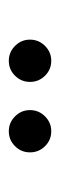

<svg xmlns="http://www.w3.org/2000/svg" viewBox="130 -1111 136 436"><g transform="rotate(90 198.0 -893.0)"><path d="M230 -893Q230 -913 244.2 -927.2Q258.4 -941.4 278 -941.4Q298 -941.4 312 -927.2Q326 -913 326 -893Q326 -873.4 312 -859.2Q298 -845 278 -845Q258.4 -845 244.2 -859.2Q230 -873.4 230 -893ZM70 -893Q70 -913 84.2 -927.2Q98.4 -941.4 118 -941.4Q138 -941.4 152 -927.2Q166 -913 166 -893Q166 -873.4 152 -859.2Q138 -845 118 -845Q98.4 -845 84.2 -859.2Q70 -873.4 70 -893Z"/></g></svg>

Font: Bodoni* 16
Style: Regular
Weight: 400
Version: Version 2.2